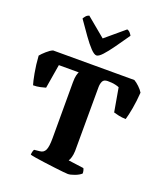

<svg xmlns="http://www.w3.org/2000/svg" viewBox="-179 -1103 1035 1217"><g transform="rotate(20 338.5 -495.0)"><path d="M425 0Q418 0 392 -2.5Q366 -5 331 -9.5Q296 -14 261 -18.5Q226 -23 199 -27.5Q172 -32 163 -35Q163 -46 166 -56.5Q169 -67 172 -71L210 -75Q235 -77 246 -99.5Q257 -122 257 -180V-556Q257 -588 261.5 -605Q266 -622 270 -629H136L109 -467Q96 -463 73.5 -458Q51 -453 26 -453Q19 -474 9 -527.5Q-1 -581 -5 -642Q6 -656 29 -676.5Q52 -697 70 -704H618Q634 -695 653 -677Q672 -659 682 -642Q678 -583 669 -533Q660 -483 651 -453Q626 -453 603.5 -458Q581 -463 568 -467L540 -627Q532 -631 512.5 -635.5Q493 -640 462 -640Q436 -640 428 -623Q420 -606 420 -583L419 -152Q418 -127 412.5 -109Q407 -91 401 -83L505 -69Q508 -65 510.5 -55.5Q513 -46 513 -35Q498 -21 470 -10.5Q442 0 425 0ZM338 -768Q323 -768 298.5 -793.5Q274 -819 243 -862.5Q212 -906 176 -958Q180 -966 188.5 -976Q197 -986 210 -990L339 -883L466 -990Q478 -987 486.5 -977Q495 -967 499 -959Q463 -907 432 -863.5Q401 -820 377 -794Q353 -768 338 -768Z"/></g></svg>

Font: Texturina 72pt Black
Style: Regular
Weight: 900
Designer: Guillermo Torres Carreño
Foundry: Omnibus-Type
Version: Version 1.002; ttfautohint (v1.8.3)